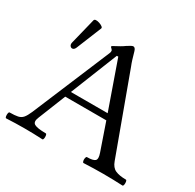

<svg xmlns="http://www.w3.org/2000/svg" viewBox="-154 -866 1052 1036"><g transform="rotate(30 372.0 -348.0)"><path d="M6 3Q1 3 -0.5 -6Q-2 -15 -0.5 -24.5Q1 -34 6 -34Q38 -34 56.5 -38Q75 -42 86.5 -55.5Q98 -69 110 -97L313 -581Q316 -587 316 -595Q316 -602 309 -607.5Q302 -613 302 -617Q302 -620 324 -631Q335 -637 346 -643Q357 -649 372 -660Q398 -677 406 -677Q418 -677 424 -656Q431 -631 437 -611.5Q443 -592 450 -575L628 -90Q640 -56 664.5 -45Q689 -34 730 -34Q735 -34 736.5 -24.5Q738 -15 736.5 -6Q735 3 730 3Q669 0 610 0Q548 0 488 3Q483 3 481 -6Q479 -15 481 -24.5Q483 -34 488 -34Q526 -34 537.5 -45Q549 -56 537 -90L479 -258H223L155 -88Q141 -55 160 -44.5Q179 -34 231 -34Q236 -34 237.5 -24.5Q239 -15 237.5 -6Q236 3 231 3Q175 0 119 0Q63 0 6 3ZM237 -295H466L363 -588H354ZM144 -518Q138 -504 128.5 -502Q119 -500 112.5 -508Q106 -516 109 -529L149 -691Q151 -698 160.5 -698.5Q170 -699 182 -695Q194 -691 202 -685Q210 -679 207 -673Z"/></g></svg>

Font: Junicode SmExp
Style: Regular
Weight: 400
Width: 6
Designer: Peter S. Baker
Version: Version 2.205; ttfautohint (v1.8.4)